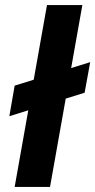

<svg xmlns="http://www.w3.org/2000/svg" viewBox="-20 -740 377 760"><path d="M17 -280 38 -401 337 -494 315 -373ZM38 0 166 -720H306L178 0Z"/></svg>

Font: DM Sans 17pt ExtraBold
Style: Italic
Weight: 800
Italic angle: -10°
Version: Version 4.004;gftools[0.9.30]